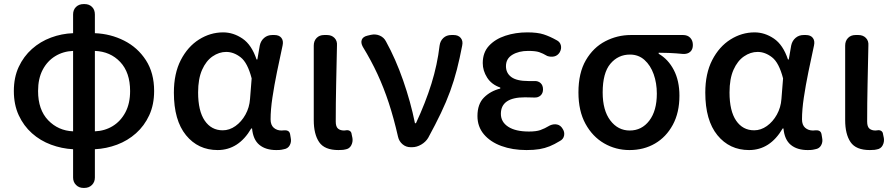

<svg xmlns="http://www.w3.org/2000/svg" viewBox="-20 -723 4392 943"><path d="M339 -78V-473Q290 -471 251 -447Q212 -423 189.5 -380Q167 -337 167 -276Q167 -184 216.5 -132.5Q266 -81 339 -78ZM390 200Q368 200 353.5 185.5Q339 171 339 149V10Q283 7 230.5 -12.5Q178 -32 137 -68.5Q96 -105 72 -157Q48 -209 48 -276Q48 -343 72 -394.5Q96 -446 137 -482.5Q178 -519 230.5 -538.5Q283 -558 339 -560V-652Q339 -675 353.5 -689Q368 -703 391 -703H395Q418 -703 432 -689Q446 -675 446 -652V-560Q523 -557 589.5 -523.5Q656 -490 696.5 -427.5Q737 -365 737 -276Q737 -209 713 -157Q689 -105 648 -68.5Q607 -32 555 -12.5Q503 7 446 10V149Q446 171 431.5 185.5Q417 200 394 200ZM446 -473V-78Q495 -80 534 -104Q573 -128 596 -171.5Q619 -215 619 -276Q619 -367 570.5 -418.5Q522 -470 446 -473Z M1049 14Q953 14 893.5 -59Q834 -132 834 -268Q834 -362 868 -428Q902 -494 957.5 -529Q1013 -564 1076 -564Q1126 -564 1171 -533.5Q1216 -503 1240 -431H1244L1256 -500Q1261 -523 1277.5 -537Q1294 -551 1317 -551H1328Q1351 -551 1362 -537Q1373 -523 1368 -500Q1354 -436 1340.5 -370Q1327 -304 1318 -244Q1309 -184 1309 -137Q1309 -109 1324.5 -95.5Q1340 -82 1363 -82Q1372 -82 1376 -83Q1387 -84 1395 -79.5Q1403 -75 1405 -63L1408 -45Q1412 -26 1403 -9.5Q1394 7 1374 10Q1370 11 1362 12.5Q1354 14 1337 14Q1285 14 1254 -11.5Q1223 -37 1218 -92H1214Q1152 14 1049 14ZM1074 -83Q1107 -83 1136.5 -104Q1166 -125 1185.5 -160Q1205 -195 1208 -237L1216 -338Q1196 -415 1162 -441.5Q1128 -468 1091 -468Q1056 -468 1024 -446Q992 -424 972.5 -380Q953 -336 953 -269Q953 -178 985.5 -130.5Q1018 -83 1074 -83Z M1642 14Q1574 14 1547.5 -25Q1521 -64 1521 -133V-499Q1521 -522 1535 -536.5Q1549 -551 1572 -551H1586Q1609 -551 1623 -536.5Q1637 -522 1635 -499Q1633 -401 1631 -308.5Q1629 -216 1629 -126Q1629 -101 1640 -91.5Q1651 -82 1670 -82L1679 -83Q1690 -85 1698 -80Q1706 -75 1707 -64L1711 -45Q1714 -26 1705 -9Q1696 8 1676 11Q1672 12 1665 13Q1658 14 1642 14Z M1997 0Q1974 0 1957 -14.5Q1940 -29 1935 -51Q1914 -143 1889.5 -217.5Q1865 -292 1834 -359Q1803 -426 1762 -493Q1751 -513 1757 -528Q1763 -543 1785 -548L1802 -552Q1825 -557 1845.5 -548Q1866 -539 1876 -519Q1923 -434 1960 -328Q1997 -222 2018 -118H2023Q2070 -219 2099 -312Q2128 -405 2139 -499Q2142 -522 2157.5 -536.5Q2173 -551 2197 -551H2208Q2231 -551 2243 -536.5Q2255 -522 2250 -499Q2238 -436 2224 -381.5Q2210 -327 2191 -275Q2172 -223 2145.5 -167.5Q2119 -112 2083 -46Q2071 -26 2049 -13Q2027 0 2004 0Z M2566 14Q2497 14 2442.5 -6Q2388 -26 2356.5 -63.5Q2325 -101 2325 -153Q2325 -212 2357 -244Q2389 -276 2437 -288V-293Q2394 -308 2372.5 -342Q2351 -376 2351 -413Q2351 -465 2381.5 -498Q2412 -531 2462 -547.5Q2512 -564 2570 -564Q2620 -564 2650.5 -554Q2681 -544 2713 -526Q2730 -518 2734.5 -501Q2739 -484 2729 -466Q2719 -450 2702.5 -446Q2686 -442 2668 -448Q2646 -461 2628 -467Q2610 -473 2574 -473Q2528 -473 2496.5 -454Q2465 -435 2465 -398Q2465 -364 2491.5 -344.5Q2518 -325 2575 -325Q2586 -325 2592 -325Q2598 -325 2604 -325Q2623 -326 2635 -315Q2647 -304 2647 -284Q2647 -265 2635 -254Q2623 -243 2604 -244Q2596 -244 2583.5 -244.5Q2571 -245 2558 -245Q2440 -245 2440 -164Q2440 -124 2476 -100.5Q2512 -77 2578 -77Q2613 -77 2633.5 -84Q2654 -91 2681 -107Q2699 -115 2716 -111.5Q2733 -108 2743 -91Q2754 -75 2750.5 -57Q2747 -39 2729 -30Q2703 -14 2679.5 -4.5Q2656 5 2629.5 9.5Q2603 14 2566 14Z M3072 14Q3004 14 2947 -19Q2890 -52 2855.5 -115Q2821 -178 2821 -269Q2821 -365 2857.5 -427.5Q2894 -490 2953 -520.5Q3012 -551 3078 -551H3335Q3357 -551 3370 -537.5Q3383 -524 3383 -502Q3383 -480 3370 -468.5Q3357 -457 3335 -458Q3316 -460 3300 -461Q3284 -462 3264.5 -463Q3245 -464 3215 -464V-459Q3262 -432 3289.5 -379Q3317 -326 3317 -253Q3317 -170 3284.5 -110Q3252 -50 3197 -18Q3142 14 3072 14ZM3073 -82Q3132 -82 3169 -130.5Q3206 -179 3206 -263Q3206 -315 3190.5 -358.5Q3175 -402 3145.5 -428.5Q3116 -455 3074 -455Q3016 -455 2978 -410Q2940 -365 2940 -269Q2940 -181 2977.5 -131.5Q3015 -82 3073 -82Z M3659 14Q3563 14 3503.5 -59Q3444 -132 3444 -268Q3444 -362 3478 -428Q3512 -494 3567.5 -529Q3623 -564 3686 -564Q3736 -564 3781 -533.5Q3826 -503 3850 -431H3854L3866 -500Q3871 -523 3887.5 -537Q3904 -551 3927 -551H3938Q3961 -551 3972 -537Q3983 -523 3978 -500Q3964 -436 3950.5 -370Q3937 -304 3928 -244Q3919 -184 3919 -137Q3919 -109 3934.5 -95.5Q3950 -82 3973 -82Q3982 -82 3986 -83Q3997 -84 4005 -79.5Q4013 -75 4015 -63L4018 -45Q4022 -26 4013 -9.5Q4004 7 3984 10Q3980 11 3972 12.5Q3964 14 3947 14Q3895 14 3864 -11.5Q3833 -37 3828 -92H3824Q3762 14 3659 14ZM3684 -83Q3717 -83 3746.5 -104Q3776 -125 3795.5 -160Q3815 -195 3818 -237L3826 -338Q3806 -415 3772 -441.5Q3738 -468 3701 -468Q3666 -468 3634 -446Q3602 -424 3582.5 -380Q3563 -336 3563 -269Q3563 -178 3595.5 -130.5Q3628 -83 3684 -83Z M4252 14Q4184 14 4157.5 -25Q4131 -64 4131 -133V-499Q4131 -522 4145 -536.5Q4159 -551 4182 -551H4196Q4219 -551 4233 -536.5Q4247 -522 4245 -499Q4243 -401 4241 -308.5Q4239 -216 4239 -126Q4239 -101 4250 -91.5Q4261 -82 4280 -82L4289 -83Q4300 -85 4308 -80Q4316 -75 4317 -64L4321 -45Q4324 -26 4315 -9Q4306 8 4286 11Q4282 12 4275 13Q4268 14 4252 14Z"/></svg>

Font: Chiron GoRound TC M
Style: Regular
Weight: 500
Designer: Ryoko NISHIZUKA 西塚涼子 (kana, bopomofo & ideographs); Paul D. Hunt (Latin, Greek & Cyrillic); Sandoll Communications 산돌커뮤니
Foundry: Adobe
Version: Version 1.000;hotconv 1.1.1;makeotfexe 2.6.0